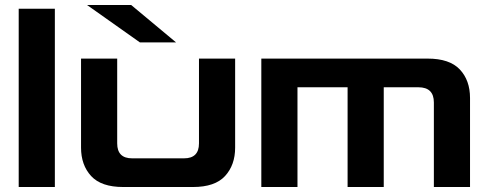

<svg xmlns="http://www.w3.org/2000/svg" viewBox="-20 -750 1955 770"><path d="M55 0V-715H200V0Z M474 0Q386 0 345.5 -44Q305 -88 305 -158V-515H450V-175Q450 -115 510 -115H718Q778 -115 778 -175V-515H923V-158Q923 -88 882.5 -44Q842 0 754 0ZM541 -580 329 -730H506L686 -580Z M1028 0V-515H1695Q1783 -515 1824 -471.5Q1865 -428 1865 -357V0H1720V-339Q1720 -400 1658 -400H1519V0H1374V-400H1173V0Z"/></svg>

Font: Zen Dots
Style: Regular
Weight: 400
Designer: Yoshimichi Ohira
Foundry: A-1 Corp ZenFonts
Version: Version 1.000; ttfautohint (v1.8.3)